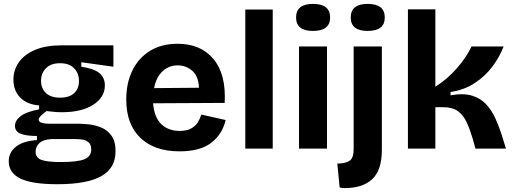

<svg xmlns="http://www.w3.org/2000/svg" viewBox="-20 -764 2642 987"><path d="M275 183Q145 183 85 154Q25 125 25 65Q25 20 61.5 -9.5Q98 -39 170 -44V-65Q115 -65 86 -76.5Q57 -88 57 -117Q57 -144 85.5 -166.5Q114 -189 181 -202V-222Q119 -227 84 -262.5Q49 -298 49 -355Q49 -404 77 -444Q105 -484 160 -507.5Q215 -531 297 -531H563V-421L398 -444V-421Q461 -412 490 -389Q519 -366 519 -325Q519 -264 459.5 -225.5Q400 -187 296 -187Q284 -187 269 -188Q254 -189 219 -193Q200 -178 189.5 -168Q179 -158 179 -149Q179 -137 195.5 -132.5Q212 -128 232 -128H382Q402 -128 434 -125Q466 -122 498 -109.5Q530 -97 552 -68Q574 -39 574 13Q574 101 500 142Q426 183 275 183ZM289 -262Q337 -262 361.5 -285.5Q386 -309 386 -347Q386 -387 361 -413Q336 -439 289 -439Q242 -439 216.5 -413.5Q191 -388 191 -348Q191 -310 216 -286Q241 -262 289 -262ZM292 69Q382 69 415.5 54Q449 39 449 5Q449 -22 434 -33.5Q419 -45 400 -47Q381 -49 368 -49H243Q200 -46 181.5 -27.5Q163 -9 163 16Q163 48 194.5 58.5Q226 69 292 69Z M903 14Q774 14 701.5 -55.5Q629 -125 629 -253Q629 -337 660.5 -401.5Q692 -466 751 -502.5Q810 -539 893 -539Q1012 -539 1077.5 -460.5Q1143 -382 1135 -235L767 -233Q773 -160 809.5 -125.5Q846 -91 903 -91Q940 -91 962.5 -103.5Q985 -116 997 -135.5Q1009 -155 1015 -175L1140 -147Q1123 -74 1066 -30Q1009 14 903 14ZM894 -428Q848 -428 815.5 -397.5Q783 -367 772 -311L1003 -313Q1000 -373 968 -400.5Q936 -428 894 -428Z M1241 0V-715H1382V0Z M1517 0V-525H1661V0ZM1589 -605Q1502 -605 1502 -674Q1502 -744 1589 -744Q1677 -744 1677 -674Q1677 -605 1589 -605Z M1751 203Q1739 203 1726 200L1714 77Q1759 76 1778.5 61.5Q1798 47 1798 2V-525H1943V6Q1943 110 1894 156.5Q1845 203 1751 203ZM1870 -605Q1783 -605 1783 -674Q1783 -744 1870 -744Q1958 -744 1958 -674Q1958 -605 1870 -605Z M2077 0V-716H2218V-318Q2282 -359 2330 -414.5Q2378 -470 2404 -525H2569Q2549 -473 2512.5 -423.5Q2476 -374 2422 -338Q2368 -302 2296 -291V-274Q2363 -286 2407.5 -272Q2452 -258 2480 -227Q2508 -196 2526 -156.5Q2544 -117 2557 -77L2581 0H2424L2411 -48Q2396 -98 2379 -135Q2362 -172 2334 -192.5Q2306 -213 2258 -213H2218V0Z"/></svg>

Font: Bricolage Grotesque 10pt Bricolage Grotesque 10pt Regular
Style: Bold
Weight: 700
Designer: Mathieu Triay
Foundry: Atelier Triay
Version: Version 1.000; ttfautohint (v1.8.4.7-5d5b);gftools[0.9.32]